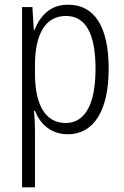

<svg xmlns="http://www.w3.org/2000/svg" viewBox="-20 -562 529 818"><path d="M270 -542C194 -542 151 -495 127 -434H124L118 -532H74V236H129V-8C129 -36 127 -66 125 -90H129C150 -36 195 10 269 10C376 10 443 -85 443 -269C443 -451 381 -542 270 -542ZM261 -494C347 -494 387 -415 387 -269C387 -110 338 -38 260 -38C175 -38 129 -112 129 -249V-285C129 -416 173 -494 261 -494Z"/></svg>

Font: Noto Sans Myanmar Condensed Light
Style: Regular
Weight: 300
Width: 3
Designer: Monotype Design Team
Foundry: Monotype Imaging Inc.
Version: Version 2.107